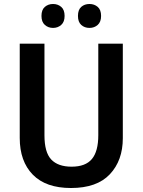

<svg xmlns="http://www.w3.org/2000/svg" viewBox="-20 -933 716 963"><path d="M596 -240Q596 -128 531 -59Q466 10 336 10Q210 10 144.5 -57Q79 -124 79 -241V-714H203V-254Q203 -169 237 -133Q271 -97 339 -97Q409 -97 441 -135.5Q473 -174 473 -255V-714H596ZM188 -853Q188 -884 205 -898.5Q222 -913 246 -913Q270 -913 287 -898.5Q304 -884 304 -853Q304 -823 287 -808Q270 -793 246 -793Q222 -793 205 -808Q188 -823 188 -853ZM371 -853Q371 -884 387.5 -898.5Q404 -913 429 -913Q453 -913 470 -898.5Q487 -884 487 -853Q487 -823 470 -808Q453 -793 429 -793Q404 -793 387.5 -808Q371 -823 371 -853Z"/></svg>

Font: Noto Sans Gujarati SemiCondensed SemiBold
Style: Regular
Weight: 600
Width: 4
Designer: Jelle Bosma - Monotype Design Team, Universal Thirst
Foundry: Monotype Imaging Inc.
Version: Version 2.106; ttfautohint (v1.8.4.7-5d5b)